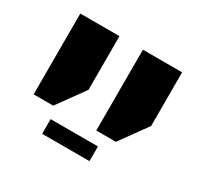

<svg xmlns="http://www.w3.org/2000/svg" viewBox="-117 -755 848 815"><g transform="rotate(30 307.0 -347.5)"><path d="M367 -213V-609H559V-346L463 -213ZM60 -213V-609H252V-346L156 -213ZM175 -86V-158H407V-86Z"/></g></svg>

Font: Noto Sans Hebrew Black
Style: Regular
Weight: 900
Designer: Monotype Design Team
Foundry: Monotype Imaging Inc.
Version: Version 2.003